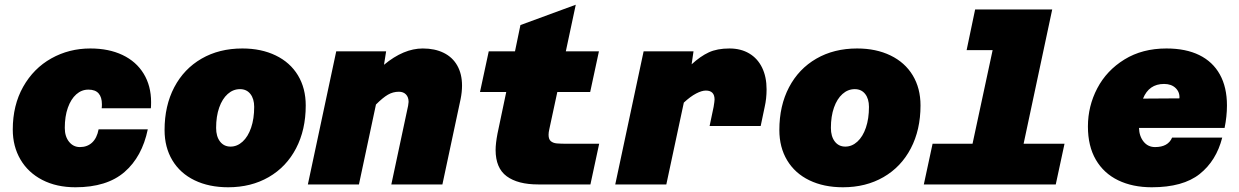

<svg xmlns="http://www.w3.org/2000/svg" viewBox="-20 -780 5240 812"><path d="M34 -232Q34 -335 78 -413Q122 -491 197 -533Q272 -575 362 -575Q440 -575 498 -547.5Q556 -520 587.5 -468.5Q619 -417 619 -348Q619 -331 618 -322H410Q411 -328 411 -339Q411 -369 397 -385Q383 -401 354 -401Q325 -401 302.5 -381Q280 -361 267 -324.5Q254 -288 254 -239Q254 -203 272 -180.5Q290 -158 318 -158Q349 -158 369.5 -177Q390 -196 397 -233H605Q581 -117 506.5 -52.5Q432 12 299 12Q219 12 159 -19Q99 -50 66.5 -105.5Q34 -161 34 -232Z M676 -230Q676 -333 717 -411Q758 -489 832.5 -532Q907 -575 1005 -575Q1085 -575 1146 -545.5Q1207 -516 1240 -461.5Q1273 -407 1273 -334Q1273 -231 1232 -152.5Q1191 -74 1116.5 -31Q1042 12 945 12Q864 12 803 -17.5Q742 -47 709 -102Q676 -157 676 -230ZM955 -160Q983 -160 1006 -181Q1029 -202 1042 -240Q1055 -278 1055 -328Q1055 -362 1039 -382.5Q1023 -403 995 -403Q966 -403 943 -382.5Q920 -362 907 -325Q894 -288 894 -239Q894 -203 910.5 -181.5Q927 -160 955 -160Z M1708 -349Q1708 -369 1697 -380.5Q1686 -392 1667 -392Q1642 -392 1620.5 -379.5Q1599 -367 1570 -338L1498 0H1282L1402 -563H1613L1604 -506Q1687 -575 1768 -575Q1819 -575 1856.5 -556.5Q1894 -538 1914 -502.5Q1934 -467 1934 -418Q1934 -391 1928 -361L1851 0H1635L1706 -333Q1708 -345 1708 -349Z M2076 -146Q2076 -173 2084 -215L2121 -391H2010L2047 -563H2158L2181 -674L2415 -760L2373 -563H2513L2476 -391H2337L2303 -233Q2300 -220 2300 -210Q2300 -191 2309.5 -183Q2319 -175 2334.5 -173.5Q2350 -172 2382 -172H2514L2477 0H2256Q2170 0 2123 -34.5Q2076 -69 2076 -146Z M3002 -359Q3002 -397 2965 -397Q2948 -397 2924 -384.5Q2900 -372 2872 -346L2798 0H2582L2702 -563H2913L2905 -508Q2942 -542 2977.5 -558.5Q3013 -575 3065 -575Q3113 -575 3148.5 -554Q3184 -533 3203 -494Q3222 -455 3222 -402Q3222 -363 3214 -328L3197 -247H2981L2998 -328Q3002 -352 3002 -359Z M3276 -230Q3276 -333 3317 -411Q3358 -489 3432.5 -532Q3507 -575 3605 -575Q3685 -575 3746 -545.5Q3807 -516 3840 -461.5Q3873 -407 3873 -334Q3873 -231 3832 -152.5Q3791 -74 3716.5 -31Q3642 12 3545 12Q3464 12 3403 -17.5Q3342 -47 3309 -102Q3276 -157 3276 -230ZM3555 -160Q3583 -160 3606 -181Q3629 -202 3642 -240Q3655 -278 3655 -328Q3655 -362 3639 -382.5Q3623 -403 3595 -403Q3566 -403 3543 -382.5Q3520 -362 3507 -325Q3494 -288 3494 -239Q3494 -203 3510.5 -181.5Q3527 -160 3555 -160Z M3924 -172H4093L4178 -568H4068L4104 -740H4430L4309 -172H4482L4445 0H3887Z M4581 -245Q4581 -331 4620.5 -406.5Q4660 -482 4735.5 -528.5Q4811 -575 4913 -575Q4995 -575 5052 -547Q5109 -519 5139 -465Q5169 -411 5169 -334Q5169 -288 5159 -239H4797Q4798 -204 4816.5 -181Q4835 -158 4865 -158Q4920 -158 4937 -198H5149Q5124 -100 5053.5 -44Q4983 12 4851 12Q4770 12 4709 -17.5Q4648 -47 4614.5 -104.5Q4581 -162 4581 -245ZM4968 -364Q4970 -390 4952 -407.5Q4934 -425 4903 -425Q4839 -425 4814 -363Z"/></svg>

Font: Azeret Mono Black
Style: Italic
Weight: 900
Italic angle: -12°
Designer: Martin Vácha
Foundry: Displaay
Version: Version 1.000; Glyphs 3.0.3, build 3074